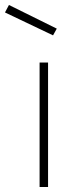

<svg xmlns="http://www.w3.org/2000/svg" viewBox="-80 -751 291 771"><path d="M0 0ZM79 -500H113V0H79ZM-60 -701 -44 -731 148 -636 133 -609Z"/></svg>

Font: Cairo ExtraLight
Style: Regular
Weight: 250
Designer: Mohamed Gaber, the designers of Titillium
Foundry: Kief Type Foundry
Version: Version 2.009; ttfautohint (v1.5.33-1714) -l 8 -r 50 -G 200 